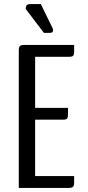

<svg xmlns="http://www.w3.org/2000/svg" viewBox="-20 -920 429 940"><path d="M152 -334V-58H343V-27Q343 -11 337.5 -5.5Q332 0 316 0H72V-673Q72 -689 77.5 -694.5Q83 -700 99 -700H343V-669Q343 -653 338.5 -647.5Q334 -642 318 -642H152V-392H313V-361Q313 -345 308.5 -339.5Q304 -334 288 -334ZM106 -876Q106 -890 111 -895Q116 -900 131 -900H180L237 -783Q240 -778 239.5 -768.5Q239 -759 221 -759H195Z"/></svg>

Font: Rationale
Style: Regular
Weight: 400
Designer: Cyreal (www.cyreal.org)
Foundry: Cyreal (www.cyreal.org)
Version: Version 1.011